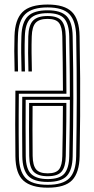

<svg xmlns="http://www.w3.org/2000/svg" viewBox="-20 -827 420 854"><path d="M192.2 7.8Q119.5 7.8 84.4 -23.4Q49.2 -54.5 48.5 -132Q47.8 -195.8 47.6 -273.1Q47.5 -350.5 48.5 -423.8H260Q259.8 -492.5 259 -549.6Q258.2 -606.8 257.2 -665.2Q256.5 -706.5 242.6 -724.8Q228.8 -743 191.8 -743Q154.8 -743 138.6 -725.6Q122.5 -708.2 121.2 -664.8Q120 -628.8 120.4 -592.4Q120.8 -556 121.8 -509H106.5Q105.2 -555.2 105 -592.1Q104.8 -629 105.8 -665Q107.2 -715 127.1 -735.4Q147 -755.8 191.8 -755.8Q236 -755.8 253.8 -734.9Q271.5 -714 272.5 -665.2Q274 -594.2 274.6 -527.1Q275.2 -460 275.5 -410.2H63.8Q63.2 -356.5 63.1 -314.8Q63 -273 63.1 -230.6Q63.2 -188.2 64 -132.2Q64.8 -67 93 -36Q121.2 -5 192.2 -5Q259.8 -5 288.8 -34.6Q317.8 -64.2 318.8 -131.5Q320 -202.5 320.6 -265.4Q321.2 -328.2 321.4 -390.2Q321.5 -452.2 320.8 -519.5Q320 -586.8 318.8 -666Q317.5 -733.8 288.6 -763.9Q259.8 -794 191.8 -794Q123 -794 92.4 -764.2Q61.8 -734.5 59.8 -666Q58.5 -629.5 58.9 -592.8Q59.2 -556 60.2 -509H45Q43.5 -565.5 43.5 -599.8Q43.5 -634 44.5 -666.5Q46.5 -740 80 -773.4Q113.5 -806.8 191.8 -806.8Q266.8 -806.8 299.8 -774.1Q332.8 -741.5 334 -666.5Q336 -564 336.5 -478.5Q337 -393 336.4 -310Q335.8 -227 334.2 -131.8Q332.8 -59 300.9 -25.6Q269 7.8 192.2 7.8ZM192.2 -17.8Q129.8 -17.8 104.9 -45.2Q80 -72.8 79.2 -132.5Q78.8 -189.8 78.5 -232.6Q78.2 -275.5 78.5 -314Q78.8 -352.5 79 -396.5H290.8Q290.8 -448.2 290.4 -491Q290 -533.8 289.4 -575.5Q288.8 -617.2 288 -665.8Q286.8 -720 265.8 -744.2Q244.8 -768.5 191.8 -768.5Q138.8 -768.5 115.4 -745Q92 -721.5 90.5 -665.2Q89.2 -630 89.6 -592.8Q90 -555.5 91 -509H75.8Q74.5 -556 74.2 -592.8Q74 -629.5 75.2 -665.8Q77 -728 103.9 -754.6Q130.8 -781.2 191.8 -781.2Q251 -781.2 276.6 -754.8Q302.2 -728.2 303.2 -666Q304.8 -585.5 305.5 -518.4Q306.2 -451.2 306.1 -389.8Q306 -328.2 305.2 -265.6Q304.5 -203 303.2 -131.8Q302.2 -71.8 277.6 -44.8Q253 -17.8 192.2 -17.8ZM192.2 -30.5Q246 -30.5 266.5 -55Q287 -79.5 288 -132.2Q288.8 -173.2 289.1 -203Q289.5 -232.8 289.9 -258.8Q290.2 -284.8 290.4 -314Q290.5 -343.2 290.8 -383H94.2Q93.8 -328.2 93.8 -261.4Q93.8 -194.5 94.5 -132.5Q95.2 -75.2 118.9 -52.9Q142.5 -30.5 192.2 -30.5ZM192.2 -43.2Q148.8 -43.2 129.6 -63.2Q110.5 -83.2 110 -133.2Q109.2 -187 109.1 -250.5Q109 -314 109.5 -369.2H275.2Q275.2 -323.5 274.9 -287.8Q274.5 -252 273.9 -215.8Q273.2 -179.5 272.5 -132.5Q271.8 -85.8 254.6 -64.5Q237.5 -43.2 192.2 -43.2ZM192.2 -56Q229.2 -56 242.9 -74Q256.5 -92 257.2 -132.8Q258.2 -188.8 259 -239.9Q259.8 -291 259.8 -355.8H125Q124.5 -309 124.5 -248.9Q124.5 -188.8 125.2 -134Q125.8 -91.5 140.5 -73.8Q155.2 -56 192.2 -56Z"/></svg>

Font: Big Shoulders Inline Display Medium
Style: Regular
Weight: 500
Designer: Patric King
Foundry: XO Type Co
Version: Version 1.000